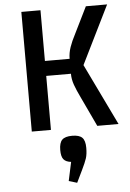

<svg xmlns="http://www.w3.org/2000/svg" viewBox="-60 -669 674 999"><g transform="rotate(-5 276.5 -169.5)"><path d="M90 0ZM543 0H432L359 -155Q340 -194 329.5 -223.5Q319 -253 319 -282H190V0H90V-625H190V-360H319Q319 -390 329.5 -420.5Q340 -451 359 -487L427 -625H538L388 -321ZM259 273 280 175Q253 172 241 157.5Q229 143 229 109Q229 71 244.5 55.5Q260 40 297 40Q334 40 349.5 55.5Q365 71 365 109Q365 142 358 163.5Q351 185 333 222L302 286Z"/></g></svg>

Font: Changa
Style: Regular
Weight: 400
Designer: Eduardo Rodriguez Tunni
Foundry: Eduardo Rodriguez Tunni
Version: Version 2.002; ttfautohint (v1.5.10-5e6f)